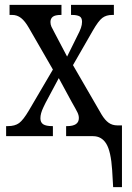

<svg xmlns="http://www.w3.org/2000/svg" viewBox="-20 -556 539 784"><path d="M438 139Q433 62 414 31Q395 0 360 0H250V-41H254Q302 -41 302 -74Q302 -85 296.5 -96.5Q291 -108 271 -143L220 -237L166 -136Q164 -132 157.5 -118.5Q151 -105 148 -94Q145 -83 145 -73Q145 -56 156.5 -48.5Q168 -41 194 -41H196V0H5V-41H12Q41 -41 58 -53.5Q75 -66 98 -105L196 -272L98 -442Q82 -470 66 -482.5Q50 -495 30 -495H19V-536H231V-495H229Q205 -495 195.5 -487.5Q186 -480 186 -466Q186 -456 190 -447Q194 -438 204 -420L254 -325L295 -408Q306 -429 310.5 -442Q315 -455 315 -467Q315 -484 304.5 -489.5Q294 -495 274 -495H270V-536H445V-495H438Q414 -495 398 -483Q382 -471 359 -431L278 -290L395 -88Q409 -65 424 -54.5Q439 -44 459 -44H478V208H442Z"/></svg>

Font: Noto Serif Cond
Style: Regular
Weight: 400
Width: 3
Designer: Monotype Design Team
Foundry: Monotype Imaging Inc.
Version: Version 1.001